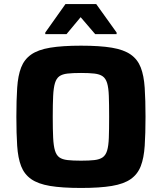

<svg xmlns="http://www.w3.org/2000/svg" viewBox="-20 -922 801 950"><path d="M381 8Q287 8 227.5 -2Q168 -12 134 -36Q100 -60 84.5 -100Q69 -140 65 -200.5Q61 -261 61 -344Q61 -427 65 -487.5Q69 -548 84.5 -588Q100 -628 134 -652Q168 -676 228 -686Q288 -696 381 -696Q474 -696 533.5 -686Q593 -676 627 -652Q661 -628 676.5 -588Q692 -548 696 -487.5Q700 -427 700 -344Q700 -261 696 -200.5Q692 -140 676.5 -100Q661 -60 627 -36Q593 -12 533.5 -2Q474 8 381 8ZM381 -127Q422 -127 447.5 -130Q473 -133 488 -143.5Q503 -154 510 -177Q517 -200 518.5 -240.5Q520 -281 520 -344Q520 -407 518.5 -447.5Q517 -488 510 -511Q503 -534 488 -544.5Q473 -555 447 -558Q421 -561 381 -561Q340 -561 314 -558Q288 -555 273.5 -544.5Q259 -534 252 -511Q245 -488 243 -447.5Q241 -407 241 -344Q241 -281 243 -240.5Q245 -200 252 -177Q259 -154 273.5 -143.5Q288 -133 314 -130Q340 -127 381 -127ZM204 -753V-761L304 -902H456L557 -761V-753H451L379 -837L309 -753Z"/></svg>

Font: Saira SemiExpanded
Style: Bold
Weight: 700
Width: 6
Designer: Hector Gatti with collaboration of the Omnibus-Type team
Foundry: Omnibus-Type
Version: Version 1.101